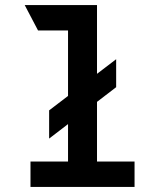

<svg xmlns="http://www.w3.org/2000/svg" viewBox="-20 -742 656 762"><path d="M175 -192V-304L441 -507V-396ZM250 0V-722H365V0ZM101 0V-101H514V0ZM131 -621 78 -722H365V-621Z"/></svg>

Font: Overpass Mono Light
Style: Regular
Weight: 300
Monospace: yes
Designer: Delve Withrington, Dave Bailey
Foundry: Delve Fonts LLC
Version: Version 4.000